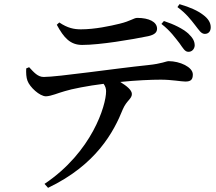

<svg xmlns="http://www.w3.org/2000/svg" viewBox="-20 -829 1040 923"><path d="M843 -621C860 -597 869 -580 885 -580C902 -579 915 -593 916 -610C916 -631 907 -647 885 -668C859 -691 817 -712 768 -728L756 -714C800 -680 823 -646 843 -621ZM918 -708C937 -684 946 -667 964 -666C984 -666 993 -680 993 -698C993 -719 982 -739 956 -758C931 -777 895 -794 843 -809L833 -795C875 -764 897 -735 918 -708ZM692 -655C724 -662 735 -674 735 -691C735 -724 696 -743 640 -743C623 -743 609 -728 555 -715C510 -704 436 -688 369 -688C336 -688 305 -694 265 -721L253 -710C287 -647 318 -613 375 -613C461 -613 614 -639 692 -655ZM211 74C443 -37 527 -195 571 -305C589 -346 614 -354 614 -377C614 -396 589 -416 558 -435C635 -443 707 -446 753 -446C806 -446 851 -437 871 -437C896 -437 907 -445 907 -471C907 -507 844 -535 791 -535C778 -535 760 -523 691 -516C535 -500 258 -459 190 -459C162 -459 143 -481 120 -506L106 -500C105 -478 106 -457 112 -441C123 -410 171 -366 201 -366C227 -367 259 -382 292 -391C323 -401 404 -417 478 -426C487 -414 490 -402 490 -390C490 -322 422 -98 194 55Z"/></svg>

Font: Noto Serif JP SemiBold
Style: Regular
Weight: 600
Designer: Ryoko NISHIZUKA 西塚涼子 (kana & ideographs); Frank Grießhammer (Latin, Greek & Cyrillic); Wenlong ZHANG 张文龙 (bopomofo); San
Foundry: Adobe
Version: Version 2.001;hotconv 1.1.0;makeotfexe 2.6.0